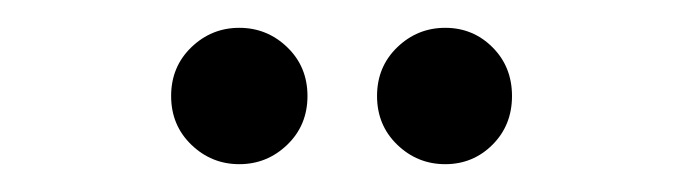

<svg xmlns="http://www.w3.org/2000/svg" viewBox="-20 -783 491 138"><path d="M103 -714Q103 -735 117.5 -749Q132 -763 152 -763Q172 -763 186.5 -749Q201 -735 201 -714Q201 -693 186.5 -679Q172 -665 152 -665Q132 -665 117.5 -679Q103 -693 103 -714ZM300 -763Q320 -763 334 -749Q348 -735 348 -714Q348 -693 334 -679Q320 -665 300 -665Q280 -665 265.5 -679Q251 -693 251 -714Q251 -735 265.5 -749Q280 -763 300 -763Z"/></svg>

Font: BLUETTI 2.0 Extralight
Style: Roman
Weight: 200
Designer: Stijn de Vries
Foundry: tokotype
Version: Version 2.005;October 31, 2023;FontCreator 14.0.0.2814 64-bi